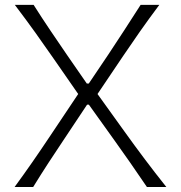

<svg xmlns="http://www.w3.org/2000/svg" viewBox="-20 -752 727 772"><path d="M38.6 0H113.3Q145.5 -52.2 174.8 -97.2Q204.1 -142.1 234.9 -188L330.1 -331.1H337.4L439.5 -188.5Q470.2 -145.5 502.9 -98.9Q535.6 -52.2 570.8 0H648.9Q603 -57.6 562.3 -111.8Q521.5 -166 479.5 -224.6L372.1 -374L475.1 -526.9Q504.9 -571.3 541.7 -623.8Q578.6 -676.3 620.6 -732.4H545.4Q512.7 -681.6 480 -630.9Q447.3 -580.1 416.5 -534.2L336.9 -416H329.1L248 -533.2Q216.8 -578.6 182.9 -628.9Q148.9 -679.2 115.2 -732.4H39.6Q85.9 -671.4 123.8 -618.4Q161.6 -565.4 197.8 -513.2L294.4 -374L182.1 -206.1Q145 -150.4 109.9 -99.9Q74.7 -49.3 38.6 0Z"/></svg>

Font: Pinar FD VF
Style: Regular
Weight: 300
Designer: Amin Abedi
Version: Version 2.000